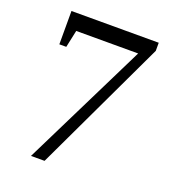

<svg xmlns="http://www.w3.org/2000/svg" viewBox="-123 -746 745 838"><g transform="rotate(20 250.0 -327.5)"><path d="M98.1 -500H65.9V-654.8H471.2V-617.2L179.2 0H116.2L402.8 -580.1H115.2Z"/></g></svg>

Font: Tinos
Style: Regular
Weight: 400
Designer: Steve Matteson
Foundry: Monotype Imaging Inc.
Version: Version 1.23